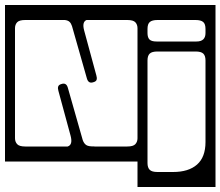

<svg xmlns="http://www.w3.org/2000/svg" viewBox="-40 -626 882 768"><path d="M-20 -606H822V122H510V20H-20ZM782 -510Q782 -530.5 772.5 -538.2Q763 -546 742 -546H590Q569 -546 559.5 -538.2Q550 -530.5 550 -510V-494Q550 -476 558 -468Q566 -460 586 -460H746Q782 -460 782 -494ZM291 -65.5Q296 -51.5 305.5 -45.5Q315 -39.5 337.5 -40.5Q337.5 -40 337.5 -40H469Q493 -40 501.5 -49.5Q510 -59 510 -73V-513Q510 -527.5 501.5 -536.8Q493 -546 469 -546H306Q287.5 -538 296.5 -504.5L345.5 -324Q348.5 -314.5 346.5 -307.2Q344.5 -300 333 -297Q313.5 -290.5 307.5 -312.5L248 -521.5Q244.5 -532.5 238.2 -538.5Q232 -544.5 219.5 -546H61Q37 -546 28.5 -536.8Q20 -527.5 20 -513V-73Q20 -59 28.5 -49.5Q37 -40 61 -40H230.5Q252 -46.5 242.5 -82.5L193.5 -263Q190.5 -273 192.8 -280Q195 -287 206 -290Q225.5 -296.5 231.5 -274.5ZM590 -420Q567.5 -420 558.8 -411.5Q550 -403 550 -384V26Q550 44.5 558.8 53.2Q567.5 62 590 62H652Q714.5 62 748.2 32.2Q782 2.5 782 -58V-384Q782 -403 773.2 -411.5Q764.5 -420 742 -420Z"/></svg>

Font: Honk Rounded
Style: Regular
Weight: 400
Designer: Noopur Datye & Yesha Goshar
Foundry: Ek Type
Version: Version 1.000